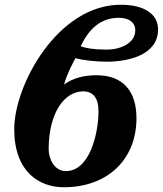

<svg xmlns="http://www.w3.org/2000/svg" viewBox="-20 -779 686 809"><path d="M249 10C432 10 555 -106 555 -281C555 -393 500 -462 387 -462C335 -462 289 -451 250 -423C260 -463 290 -520 298 -534C328 -525 386 -519 430 -519C516 -519 646 -545 646 -655C646 -719 589 -759 489 -759C223 -759 40 -421 40 -235C40 -54 146 10 249 10ZM430 -570C373 -570 343 -576 320 -584C363 -676 421 -704 481 -704C524 -704 550 -684 550 -651C550 -598 489 -570 430 -570ZM258 -58C207 -58 185 -113 185 -149C185 -306 253 -394 330 -394C372 -394 395 -367 395 -310C395 -215 357 -58 258 -58Z"/></svg>

Font: Noto Serif SemiCondensed Extra
Style: Italic
Weight: 800
Width: 4
Italic angle: -12°
Designer: Monotype Design Team
Foundry: Monotype Imaging Inc.
Version: Version 1.901